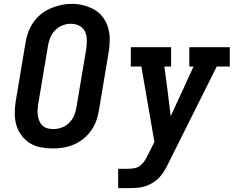

<svg xmlns="http://www.w3.org/2000/svg" viewBox="-20 -766 1240 1001"><path d="M255 8Q223 8 192 2Q161 -4 135.5 -20Q110 -36 92 -60Q74 -84 65.5 -113Q57 -142 57 -174Q57 -206 62 -238L113 -543Q117 -570 127 -597.5Q137 -625 153.5 -649Q170 -673 193.5 -692Q217 -711 244 -722.5Q271 -734 298.5 -740Q326 -746 355 -746Q387 -746 417 -738Q447 -730 473 -715Q499 -700 517 -675.5Q535 -651 543.5 -622Q552 -593 552 -561Q552 -529 547 -497L496 -192Q492 -165 482.5 -138Q473 -111 456 -86.5Q439 -62 415.5 -43Q392 -24 365.5 -12.5Q339 -1 310.5 3.5Q282 8 255 8ZM257 -93Q280 -93 302 -101Q324 -109 341 -126Q358 -143 367 -165Q376 -187 379 -209L430 -513Q433 -536 432.5 -559.5Q432 -583 422.5 -602.5Q413 -622 393 -632Q373 -642 350 -642Q327 -642 305.5 -633.5Q284 -625 267.5 -608Q251 -591 242 -569.5Q233 -548 230 -526L179 -222Q177 -207 176 -191.5Q175 -176 177.5 -161.5Q180 -147 186 -133.5Q192 -120 202.5 -110.5Q213 -101 227.5 -97Q242 -93 257 -93ZM596 215V114H648Q665 114 682.5 110.5Q700 107 714 95Q728 83 737 67.5Q746 52 754 36V35L755 34Q755 34 755 34Q755 34 755 34L785 -26L717 -419H662V-520H872V-419H837L853 -298L870 -160L989 -419H967V-520H1178V-419H1110L861 79Q851 100 839.5 120Q828 140 812.5 157Q797 174 777 186.5Q757 199 735.5 205.5Q714 212 692 213.5Q670 215 648 215Z"/></svg>

Font: Iosevka Etoile Oblique
Style: Bold
Weight: 700
Italic angle: -9°
Designer: Belleve Invis
Foundry: Belleve Invis
Version: Version 15.5.2; ttfautohint (v1.8.4)